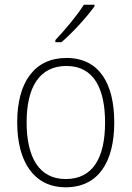

<svg xmlns="http://www.w3.org/2000/svg" viewBox="-20 -785 559 815"><path d="M381 -758V-765H336C307 -719 257 -659 215 -615V-606H241C288 -646 349 -713 381 -758ZM465 -265C465 -428 403 -539 262 -539C128 -539 53 -438 53 -266C53 -97 125 10 259 10C397 10 465 -97 465 -265ZM93 -266C93 -417 149 -505 262 -505C380 -505 426 -406 426 -265C426 -115 374 -25 259 -25C146 -25 93 -117 93 -266Z"/></svg>

Font: Noto Sans SemiCondensed ExtraLight
Style: Regular
Weight: 200
Width: 4
Designer: Monotype Design Team
Foundry: Monotype Imaging Inc.
Version: Version 2.013